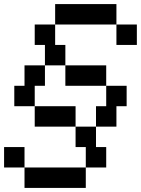

<svg xmlns="http://www.w3.org/2000/svg" viewBox="-20 -720 690 940"><path d="M250 -600H150V-500H200V-400H300V-500H250ZM0 100H100V0H0ZM50 -200H150V-300H200V-400H100V-300H50ZM100 200H400V100H100ZM150 -100H350V-200H150ZM250 -600H550V-700H250ZM300 -300H500V-400H300ZM350 0H400V100H500V0H450V-100H350ZM450 -100H550V-200H600V-300H500V-200H450ZM550 -500H650V-600H550Z"/></svg>

Font: LS-VG5000 Shifted
Style: Regular
Weight: 400
Designer: Justin Bihan, 2021
Foundry: Justin Bihan, 2021
Version: Version 1.000;Glyphs 3.1.2 (3151)